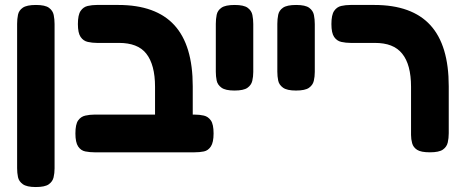

<svg xmlns="http://www.w3.org/2000/svg" viewBox="-20 -605 1872 774"><path d="M124 149Q88 149 72 137.5Q56 126 52.5 109Q49 92 49 73V-509Q49 -528 52.5 -545.5Q56 -563 72 -574Q88 -585 125 -585Q162 -585 177.5 -573.5Q193 -562 196.5 -544.5Q200 -527 200 -508V74Q200 93 196 110Q192 127 176.5 138Q161 149 124 149Z M681 9Q646 9 629.5 -1Q613 -11 609 -27Q605 -43 605 -61V-255Q605 -300 596 -333.5Q587 -367 569.5 -389Q552 -411 524.5 -421.5Q497 -432 460 -432H371Q352 -432 334 -436Q316 -440 305 -456Q294 -472 294 -508Q294 -545 305 -561Q316 -577 333.5 -581Q351 -585 370 -585H457Q533 -585 589.5 -564.5Q646 -544 683 -503.5Q720 -463 738.5 -401.5Q757 -340 757 -257V-68Q757 -48 753.5 -30.5Q750 -13 734 -2Q718 9 681 9ZM361 9Q342 9 324 5.5Q306 2 295 -14.5Q284 -31 284 -67Q284 -104 295 -119.5Q306 -135 324 -139Q342 -143 360 -143H765Q785 -143 802 -139Q819 -135 830 -119.5Q841 -104 841 -67Q841 -31 830 -14.5Q819 2 802 5.5Q785 9 764 9Z M925 -240Q889 -240 873 -251.5Q857 -263 853.5 -280Q850 -297 850 -316V-509Q850 -528 853.5 -545.5Q857 -563 873 -574Q889 -585 926 -585Q963 -585 978.5 -573.5Q994 -562 997.5 -544.5Q1001 -527 1001 -508V-315Q1001 -296 997 -279Q993 -262 977.5 -251Q962 -240 925 -240Z M1173 -240Q1137 -240 1121 -251.5Q1105 -263 1101.5 -280Q1098 -297 1098 -316V-509Q1098 -528 1101.5 -545.5Q1105 -563 1121 -574Q1137 -585 1174 -585Q1211 -585 1226.5 -573.5Q1242 -562 1245.5 -544.5Q1249 -527 1249 -508V-315Q1249 -296 1245 -279Q1241 -262 1225.5 -251Q1210 -240 1173 -240Z M1713 9Q1677 9 1661.5 -1Q1646 -11 1641.5 -27.5Q1637 -44 1637 -61V-255Q1637 -300 1628 -333.5Q1619 -367 1601 -389Q1583 -411 1556 -421.5Q1529 -432 1491 -432H1394Q1374 -432 1356 -436Q1338 -440 1327 -456Q1316 -472 1316 -508Q1316 -545 1327 -561Q1338 -577 1355.5 -581Q1373 -585 1393 -585H1489Q1565 -585 1621.5 -564.5Q1678 -544 1715 -503.5Q1752 -463 1770.5 -401.5Q1789 -340 1789 -257V-68Q1789 -48 1785 -30.5Q1781 -13 1765.5 -2Q1750 9 1713 9Z"/></svg>

Font: Fredoka Light SemiBold
Style: Regular
Weight: 600
Version: Version 2.001